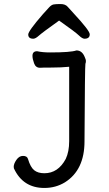

<svg xmlns="http://www.w3.org/2000/svg" viewBox="-20 -751 540 952"><path d="M200 181Q94 181 49 84L48 76Q48 61 61.5 41.5Q75 22 94 22Q115 22 119 38Q131 78 149.5 93Q168 108 200 108Q268 108 306 37Q323 1 323 -51V-420Q284 -416 236 -416Q188 -416 178 -415Q157 -415 149 -437Q141 -459 141 -474Q141 -497 164 -497Q191 -491 228 -491Q331 -491 359 -501Q388 -501 401 -466Q406 -455 406 -449Q406 -441 403.5 -434.5Q401 -428 399 -50Q399 92 302 153Q256 181 200 181ZM145 -559Q120 -559 120 -580Q120 -597 193 -681Q212 -702 223.5 -714.5Q235 -727 246 -729Q257 -731 280 -731Q304 -731 315.5 -717.5Q327 -704 345 -685Q425 -599 425 -581Q425 -559 399 -559Q388 -559 371 -575.5Q354 -592 273 -649Q189 -589 172.5 -574Q156 -559 145 -559Z"/></svg>

Font: LXGW WenKai Mono Medium
Style: Regular
Weight: 500
Monospace: yes
Designer: LXGW / Fontworks Inc.
Foundry: LXGW / Fontworks Inc.
Version: Version 1.520; June 14, 2025